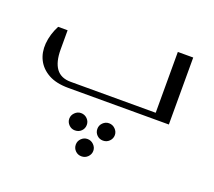

<svg xmlns="http://www.w3.org/2000/svg" viewBox="-105 -464 977 876"><g transform="rotate(20 384.0 -26.0)"><path d="M692.9 -325.2V0H205.1Q145.5 0 107.9 -21Q70.3 -42 52.7 -76.7Q35.2 -111.3 38.6 -155.3Q42.5 -201.2 65.9 -246.1H111.8V-152.8Q111.8 -92.8 134.3 -61.5Q157.2 -29.8 205.1 -29.8H618.2V-325.2ZM256.8 129.9Q256.8 113.3 269.5 100.6Q282.2 87.9 298.8 87.9Q316.9 87.9 329.6 100.6Q341.8 112.8 341.8 129.9Q341.8 147.5 329.6 159.7Q317.4 171.9 298.8 171.9Q281.7 171.9 269.5 159.7Q256.8 147 256.8 129.9ZM393.1 129.9Q393.1 112.8 405.3 100.6Q418 87.9 435.1 87.9Q452.6 87.9 465.3 100.6Q478 113.3 478 129.9Q478 147 465.3 159.7Q453.1 171.9 435.1 171.9Q417.5 171.9 405.3 159.7Q393.1 147.5 393.1 129.9ZM325.2 231Q325.2 213.9 337.4 201.7Q350.1 189 367.2 189Q384.8 189 397.5 201.7Q410.2 214.4 410.2 231Q410.2 248 397.5 260.7Q385.3 272.9 367.2 272.9Q349.6 272.9 337.4 260.7Q325.2 248.5 325.2 231Z"/></g></svg>

Font: SimahzazaarabicW05-Light
Style: Regular
Weight: 300
Designer: Ahmed zaza
Foundry: Ahmed zaza
Version: Version 1.001